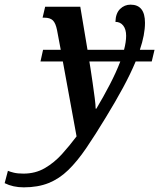

<svg xmlns="http://www.w3.org/2000/svg" viewBox="-162 -565 684 825"><path d="M-60 240Q-106 240 -142 222L-128 169Q-119 173 -102.5 177Q-86 181 -61 181Q-10 181 30.5 157.5Q71 134 104 97.5Q137 61 167 21L108 -301H12L23 -351H99L83 -436Q77 -466 65 -477.5Q53 -489 29 -489H21L32 -536H183L214 -351H371Q380 -385 380 -411Q380 -439 367.5 -455Q355 -471 334 -471Q335 -508 354 -526.5Q373 -545 399 -545Q461 -545 461 -467Q461 -416 439 -351H502L490 -301H421Q399 -248 366.5 -188Q334 -128 293 -61Q247 15 208.5 71.5Q170 128 131.5 165.5Q93 203 47 221.5Q1 240 -60 240ZM249 -98H252Q283 -150 310 -202Q337 -254 355 -301H222L227 -270Q231 -244 236 -209.5Q241 -175 245 -144Q249 -113 249 -98Z"/></svg>

Font: Noto Serif ExtraCondensed SemiBold
Style: Italic
Weight: 600
Width: 2
Italic angle: -12°
Designer: Monotype Design Team
Foundry: Monotype Imaging Inc.
Version: Version 2.013